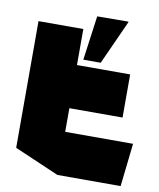

<svg xmlns="http://www.w3.org/2000/svg" viewBox="-85 -835 747 903"><g transform="rotate(10 288.0 -384.0)"><path d="M38 -319V-697H252V-525L39 -319ZM39 -319 252 -525H506V-319ZM251 0 38 -92V-319H252V0ZM252 0V-206H576V-205L553 0ZM277 -555 306 -767 451 -768 456 -767 360 -555Z"/></g></svg>

Font: Foldit ExtraBold
Style: Regular
Weight: 800
Version: Version 1.003